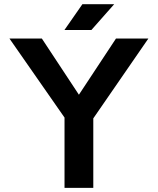

<svg xmlns="http://www.w3.org/2000/svg" viewBox="-20 -909 764 929"><path d="M292.2 0H431.4V-384.3H292.2ZM377 -257.3 698 -722.7H541.3L361.8 -450.7L182.4 -722.7H25.6L317.6 -303.7ZM422.1 -763.7 532.5 -888.7H378.7L291.7 -763.7Z"/></svg>

Font: Giphurs
Style: Regular
Weight: 400
Version: Version 2.010